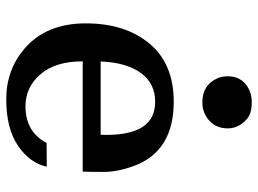

<svg xmlns="http://www.w3.org/2000/svg" viewBox="-122 -663 794 590"><g transform="rotate(90 275.0 -368.0)"><path d="M51.8 0ZM507.3 -225.1H168.5Q168.5 -141.1 208.3 -95.2Q248 -49.3 306.6 -49.3Q385.3 -49.3 419.4 -114.3L492.2 -114.7Q481 -62.5 428 -26.4Q375 9.8 285.2 9.8Q195.3 9.8 129.9 -45.9Q51.8 -112.8 51.8 -234.4Q51.8 -356 114 -430.4Q176.3 -504.9 292.5 -504.9Q445.3 -504.9 490.2 -381.8Q508.3 -332.5 508.3 -288.6Q508.3 -244.6 507.3 -225.1ZM394.5 -298.3Q394.5 -447.8 293 -447.8Q235.8 -447.8 203.9 -403.3Q171.9 -358.9 168.9 -280.3H394Q394.5 -289.6 394.5 -298.3ZM294.4 -592.8Q241.2 -592.8 220.7 -638.7Q214.4 -652.8 214.4 -670.9Q214.4 -705.1 237.5 -724.9Q260.7 -744.6 294.4 -744.6Q328.1 -744.6 344.7 -730.5Q374.5 -705.1 374.5 -670.7Q374.5 -636.2 351.1 -614.5Q327.6 -592.8 294.4 -592.8Z"/></g></svg>

Font: Arbutus Slab
Style: Regular
Weight: 400
Version: Version 1.002; ttfautohint (v0.92) -l 10 -r 16 -G 200 -x 7 -